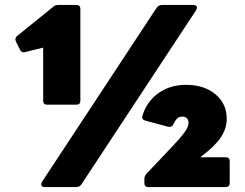

<svg xmlns="http://www.w3.org/2000/svg" viewBox="-20 -754 988 774"><path d="M170 -332Q154 -332 154 -348V-562L81 -544L76 -543Q66 -543 61 -553L44 -587Q42 -593 42 -595Q42 -603 49 -609L195 -727Q203 -734 215 -734H288Q304 -734 304 -718V-348Q304 -332 288 -332ZM162 0Q146 0 146 -11Q146 -14 150 -22L611 -722Q619 -734 633 -734H758Q774 -734 774 -723Q774 -720 770 -712L309 -12Q302 0 287 0ZM578 0Q562 0 562 -16V-34Q562 -43 570 -53L677 -166Q709 -200 724.5 -221.5Q740 -243 740 -259Q740 -271 733 -277.5Q726 -284 716 -284Q703 -284 695 -277Q687 -270 679 -253Q673 -240 658 -243L565 -268Q550 -273 554 -287Q571 -344 618 -378Q665 -412 730 -412Q803 -412 848.5 -374Q894 -336 894 -275Q894 -235 869 -198.5Q844 -162 787 -120H890Q906 -120 906 -104V-16Q906 0 890 0Z"/></svg>

Font: LINE Seed Sans TH App Heavy
Style: Regular
Weight: 900
Designer: Dalton Maag Ltd | Thai characters by Cadson Demak Co.,Ltd.
Foundry: Dalton Maag Ltd
Version: Version 1.003